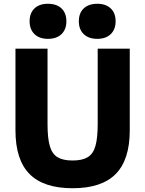

<svg xmlns="http://www.w3.org/2000/svg" viewBox="-20 -988 770 1018"><path d="M365 10Q211 10 136.5 -65.5Q62 -141 62 -297V-730H232V-330Q232 -256 244 -214Q256 -172 285 -154.5Q314 -137 365 -137Q416 -137 445 -154.5Q474 -172 486 -214Q498 -256 498 -330V-730H668V-297Q668 -141 593.5 -65.5Q519 10 365 10ZM234 -782Q189 -782 163 -807Q137 -832 137 -875Q137 -919 163 -943.5Q189 -968 234 -968Q280 -968 306 -943.5Q332 -919 332 -875Q332 -832 306 -807Q280 -782 234 -782ZM496 -782Q450 -782 424 -807Q398 -832 398 -875Q398 -919 424 -943.5Q450 -968 496 -968Q541 -968 567 -943.5Q593 -919 593 -875Q593 -832 567 -807Q541 -782 496 -782Z"/></svg>

Font: M PLUS 2 Thin ExtraBold
Style: Regular
Weight: 800
Version: Version 1.001